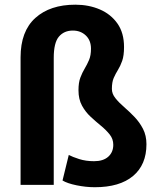

<svg xmlns="http://www.w3.org/2000/svg" viewBox="-20 -781 672 811"><path d="M207 -536.6V0H66.9V-538.6Q66.9 -648.9 129.2 -705.1Q191.4 -761.2 298.3 -761.2Q355 -761.2 401.6 -741.2Q448.2 -721.2 476.1 -681.6Q503.9 -642.1 503.9 -582.5Q503.9 -545.9 496.1 -523.9Q488.3 -502 478.3 -485.8Q468.3 -469.7 460.4 -451.9Q452.6 -434.1 452.6 -405.3Q452.6 -384.8 467.3 -366.5Q481.9 -348.1 503.9 -329.1Q525.9 -310.1 547.6 -287.6Q569.3 -265.1 584 -236.8Q598.6 -208.5 598.6 -171.9Q598.6 -85 542 -37.6Q485.4 9.8 380.4 9.8Q342.8 9.8 303.5 1.7Q264.2 -6.3 244.1 -18.6L270.5 -126.5Q286.1 -118.2 314.5 -109.1Q342.8 -100.1 377.4 -100.1Q416 -100.1 437.3 -119.1Q458.5 -138.2 458.5 -169.4Q458.5 -193.8 443.6 -212.6Q428.7 -231.4 407 -249.3Q385.3 -267.1 363.3 -287.4Q341.3 -307.6 326.4 -334.7Q311.5 -361.8 311.5 -399.9Q311.5 -432.6 319.6 -453.6Q327.6 -474.6 337.9 -491.7Q348.1 -508.8 356.2 -527.8Q364.3 -546.9 364.3 -575.2Q364.3 -610.4 342.5 -631.1Q320.8 -651.9 287.6 -651.9Q250.5 -651.9 228.8 -626.2Q207 -600.6 207 -536.6Z"/></svg>

Font: Vazirmatn FD
Style: Bold
Weight: 700
Designer: Saber Rastikerdar
Foundry: Saber Rastikerdar
Version: Version 33.001